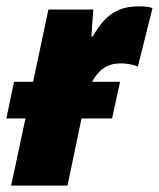

<svg xmlns="http://www.w3.org/2000/svg" viewBox="-36 -583 499 603"><path d="M-1 0H176L220 -211H316L341 -326H253C274 -365 303 -384 342 -384C363 -384 382 -380 397 -374L443 -558C430 -562 415 -563 401 -563C335 -563 296 -539 255 -468H251L257 -553H116L68 -326H8L-16 -211H44Z"/></svg>

Font: Noto Sans UI SemiCondensed Black
Style: Italic
Weight: 900
Width: 4
Italic angle: -372°
Designer: Monotype Design Team
Foundry: Monotype Imaging Inc.
Version: Version 1.901